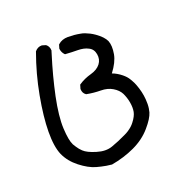

<svg xmlns="http://www.w3.org/2000/svg" viewBox="-140 -361 781 812"><g transform="rotate(-30 250.0 45.0)"><path d="M176.3 337.4Q165 334.5 154.5 330.6Q144 326.7 133.8 322.5Q123.5 318.4 113.8 313.5Q83.5 298.8 52.7 264.6Q22 230.5 11.7 190.4Q2 150.4 14.2 84Q26.4 18.1 58.8 -68.8Q91.3 -155.8 137.7 -236.3L138.2 -237.3L138.7 -237.8Q153.8 -250.5 171.9 -247.1L172.9 -246.6H173.3L187 -239.7L188 -239.3L189 -238.3Q199.7 -226.6 197.3 -209V-208L196.8 -207.5L189.9 -193.8Q147.9 -112.8 115.2 -31.7Q83 49.3 76.2 103.5Q72.8 131.3 73 150.4Q73.2 169.4 76.7 180.7Q79.6 188.5 82.8 195.8Q85.9 203.1 89.6 209.7Q93.3 216.3 98.1 222.7Q111.3 240.7 147.5 258.8Q183.6 277.3 215.3 272Q248.5 266.6 284.7 256.3Q296.4 253.4 306.4 249Q316.4 244.6 325 239.3Q333.5 233.9 340.3 227.5Q351.1 217.8 357.9 208.7Q364.7 199.7 368.2 190.9Q375 172.9 375 148.4Q375 136.2 373.3 124.8Q371.6 113.3 368.7 103Q362.3 82.5 342.5 65.4Q322.8 48.3 293 43Q261.2 37.1 232.4 25.9L231 25.4L230.5 24.4Q219.2 13.7 221.7 -4.4V-5.9L222.2 -6.3L229 -20L230 -22L231.9 -22.9Q259.3 -35.2 292 -38.1Q321.8 -41 339.4 -57.1Q356.4 -72.8 356.4 -97.7Q356.4 -122.1 338.9 -134.8Q329.6 -142.1 318.6 -146.5Q307.6 -150.9 294.9 -153.3Q268.1 -158.2 240.7 -165L238.8 -165.5L237.3 -167.5Q232.9 -173.8 231 -181.2Q229 -188.5 229.5 -196.8V-197.8L230 -198.7L236.8 -212.4L237.8 -213.9L239.3 -214.8Q258.8 -227.1 285.2 -222.7Q299.3 -220.2 312.7 -216.6Q326.2 -212.9 338.9 -208Q347.7 -205.1 356.7 -199.7Q365.7 -194.3 374.8 -187.5Q383.8 -180.7 392.6 -171.9Q406.2 -158.2 414.6 -145.5Q422.9 -132.8 425.8 -121.1Q430.7 -97.2 418 -62Q406.2 -29.8 369.6 3.9Q389.2 15.1 406.2 34.7Q409.2 38.1 412.1 42Q415 45.9 417.5 49.8Q419.9 53.7 422.1 58.1Q424.3 62.5 426 67.4Q427.7 72.3 429.4 77.1Q431.2 82 432.6 87.2Q434.1 92.3 435.1 98.1Q442.4 136.2 439 169.9Q438 181.2 436 191.2Q434.1 201.2 431.2 210Q428.2 218.8 424.8 226.1Q418.9 237.8 407 251Q395 264.2 376.5 279.3Q338.9 310.1 286.6 324.2Q235.4 337.9 177.7 337.9H176.8Z"/></g></svg>

Font: NaikaiFont
Style: SemiBold
Weight: 600
Version: Version 1.89